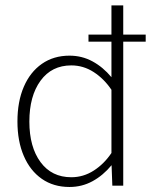

<svg xmlns="http://www.w3.org/2000/svg" viewBox="-20 -707 601 731"><path d="M534.7 -575.2V-548.3H316.9V-575.2ZM46.4 -244.6Q46.4 -320.3 70.6 -376.5Q94.7 -432.6 139.4 -463.9Q184.1 -495.1 244.6 -495.1Q292 -495.1 332 -473.4Q372.1 -451.7 404.3 -413.1V-686.5H449.2V0H407.7L404.8 -78.1Q372.6 -39.1 332.3 -17.1Q292 4.9 244.6 4.9Q183.6 4.9 139.2 -26.1Q94.7 -57.1 70.6 -113.3Q46.4 -169.4 46.4 -244.6ZM91.8 -244.1Q91.8 -147.5 134.3 -89.8Q176.8 -32.2 251.5 -32.2Q297.4 -32.2 336.7 -57.4Q376 -82.5 404.3 -124.5V-365.2Q376 -407.2 336.7 -432.6Q297.4 -458 251.5 -458Q176.8 -458 134.3 -399.7Q91.8 -341.3 91.8 -244.1Z"/></svg>

Font: Estedad-FD ExtraLight
Style: Regular
Weight: 200
Designer: Amin Abedi
Version: Version 7.3